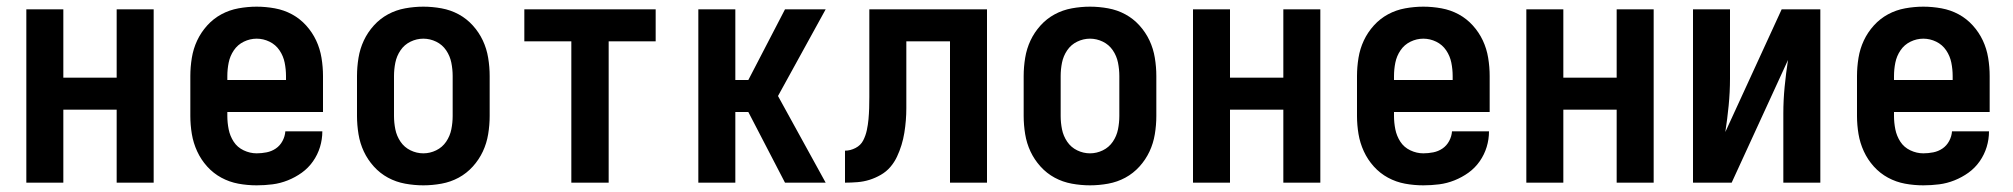

<svg xmlns="http://www.w3.org/2000/svg" viewBox="-20 -548 6040 576"><path d="M59 0V-520H170V-315H330V-520H441V0H330V-219H170V0Z M750 8Q722 8 695 3Q668 -2 644 -15Q620 -28 601.5 -48.5Q583 -69 571.5 -94Q560 -119 555.5 -146Q551 -173 551 -200V-320Q551 -347 555.5 -374.5Q560 -402 571.5 -426.5Q583 -451 601.5 -471.5Q620 -492 644 -505Q668 -518 695.5 -523Q723 -528 750 -528Q777 -528 804.5 -523Q832 -518 856 -505Q880 -492 898.5 -471.5Q917 -451 928.5 -426.5Q940 -402 944.5 -374.5Q949 -347 949 -320V-212H662V-200Q662 -180 666 -160Q670 -140 681 -123Q692 -106 711 -97Q730 -88 750 -88Q765 -88 780 -91Q795 -94 807.5 -102.5Q820 -111 827.5 -125Q835 -139 836 -154H947Q947 -130 940 -107Q933 -84 919 -64Q905 -44 885.5 -30Q866 -16 843.5 -7Q821 2 797.5 5Q774 8 750 8ZM662 -308H838V-320Q838 -340 834 -360Q830 -380 818.5 -397Q807 -414 788.5 -423Q770 -432 750 -432Q730 -432 711.5 -423Q693 -414 681.5 -397Q670 -380 666 -360Q662 -340 662 -320Z M1250 8Q1223 8 1195.5 3Q1168 -2 1144 -15Q1120 -28 1101.5 -48.5Q1083 -69 1071.5 -93.5Q1060 -118 1055.5 -145.5Q1051 -173 1051 -200V-320Q1051 -347 1055.5 -374.5Q1060 -402 1071.5 -426.5Q1083 -451 1101.5 -471.5Q1120 -492 1144 -505Q1168 -518 1195.5 -523Q1223 -528 1250 -528Q1277 -528 1304.5 -523Q1332 -518 1356 -505Q1380 -492 1398.5 -471.5Q1417 -451 1428.5 -426.5Q1440 -402 1444.5 -374.5Q1449 -347 1449 -320V-200Q1449 -173 1444.5 -145.5Q1440 -118 1428.5 -93.5Q1417 -69 1398.5 -48.5Q1380 -28 1356 -15Q1332 -2 1304.5 3Q1277 8 1250 8ZM1250 -88Q1270 -88 1288.5 -97Q1307 -106 1318.5 -123Q1330 -140 1334 -160Q1338 -180 1338 -200V-320Q1338 -340 1334 -360Q1330 -380 1318.5 -397Q1307 -414 1288.5 -423Q1270 -432 1250 -432Q1230 -432 1211.5 -423Q1193 -414 1181.5 -397Q1170 -380 1166 -360Q1162 -340 1162 -320V-200Q1162 -180 1166 -160Q1170 -140 1181.5 -123Q1193 -106 1211.5 -97Q1230 -88 1250 -88Z M1694 0V-424H1553V-520H1947V-424H1806V0Z M2335 0 2225 -212H2186V0H2075V-520H2186V-308H2225L2335 -520H2457L2314 -260L2457 0Z M2515 0V-96Q2531 -96 2546.5 -104Q2562 -112 2569.5 -126.5Q2577 -141 2580.5 -157.5Q2584 -174 2585.5 -190.5Q2587 -207 2587.5 -223.5Q2588 -240 2588 -257V-520H2941V0H2830V-424H2699V-261Q2699 -242 2699 -223.5Q2699 -205 2697.5 -186.5Q2696 -168 2693 -149.5Q2690 -131 2684.5 -113Q2679 -95 2671 -78Q2663 -61 2651 -47Q2639 -33 2622.5 -23.5Q2606 -14 2588.5 -8.5Q2571 -3 2552 -1.5Q2533 0 2515 0Z M3250 8Q3223 8 3195.5 3Q3168 -2 3144 -15Q3120 -28 3101.5 -48.5Q3083 -69 3071.5 -93.5Q3060 -118 3055.5 -145.5Q3051 -173 3051 -200V-320Q3051 -347 3055.5 -374.5Q3060 -402 3071.5 -426.5Q3083 -451 3101.5 -471.5Q3120 -492 3144 -505Q3168 -518 3195.5 -523Q3223 -528 3250 -528Q3277 -528 3304.5 -523Q3332 -518 3356 -505Q3380 -492 3398.5 -471.5Q3417 -451 3428.5 -426.5Q3440 -402 3444.5 -374.5Q3449 -347 3449 -320V-200Q3449 -173 3444.5 -145.5Q3440 -118 3428.5 -93.5Q3417 -69 3398.5 -48.5Q3380 -28 3356 -15Q3332 -2 3304.5 3Q3277 8 3250 8ZM3250 -88Q3270 -88 3288.5 -97Q3307 -106 3318.5 -123Q3330 -140 3334 -160Q3338 -180 3338 -200V-320Q3338 -340 3334 -360Q3330 -380 3318.5 -397Q3307 -414 3288.5 -423Q3270 -432 3250 -432Q3230 -432 3211.5 -423Q3193 -414 3181.5 -397Q3170 -380 3166 -360Q3162 -340 3162 -320V-200Q3162 -180 3166 -160Q3170 -140 3181.5 -123Q3193 -106 3211.5 -97Q3230 -88 3250 -88Z M3559 0V-520H3670V-315H3830V-520H3941V0H3830V-219H3670V0Z M4250 8Q4222 8 4195 3Q4168 -2 4144 -15Q4120 -28 4101.5 -48.5Q4083 -69 4071.5 -94Q4060 -119 4055.5 -146Q4051 -173 4051 -200V-320Q4051 -347 4055.5 -374.5Q4060 -402 4071.5 -426.5Q4083 -451 4101.5 -471.5Q4120 -492 4144 -505Q4168 -518 4195.5 -523Q4223 -528 4250 -528Q4277 -528 4304.5 -523Q4332 -518 4356 -505Q4380 -492 4398.5 -471.5Q4417 -451 4428.5 -426.5Q4440 -402 4444.5 -374.5Q4449 -347 4449 -320V-212H4162V-200Q4162 -180 4166 -160Q4170 -140 4181 -123Q4192 -106 4211 -97Q4230 -88 4250 -88Q4265 -88 4280 -91Q4295 -94 4307.5 -102.5Q4320 -111 4327.5 -125Q4335 -139 4336 -154H4447Q4447 -130 4440 -107Q4433 -84 4419 -64Q4405 -44 4385.5 -30Q4366 -16 4343.5 -7Q4321 2 4297.5 5Q4274 8 4250 8ZM4162 -308H4338V-320Q4338 -340 4334 -360Q4330 -380 4318.5 -397Q4307 -414 4288.5 -423Q4270 -432 4250 -432Q4230 -432 4211.5 -423Q4193 -414 4181.5 -397Q4170 -380 4166 -360Q4162 -340 4162 -320Z M4559 0V-520H4670V-315H4830V-520H4941V0H4830V-219H4670V0Z M5059 0V-520H5170V-312Q5170 -272 5166 -231.5Q5162 -191 5156 -152L5325 -520H5441V0H5330V-208Q5330 -248 5334 -288.5Q5338 -329 5344 -368L5175 0Z M5750 8Q5722 8 5695 3Q5668 -2 5644 -15Q5620 -28 5601.5 -48.5Q5583 -69 5571.5 -94Q5560 -119 5555.5 -146Q5551 -173 5551 -200V-320Q5551 -347 5555.5 -374.5Q5560 -402 5571.5 -426.5Q5583 -451 5601.5 -471.5Q5620 -492 5644 -505Q5668 -518 5695.5 -523Q5723 -528 5750 -528Q5777 -528 5804.5 -523Q5832 -518 5856 -505Q5880 -492 5898.5 -471.5Q5917 -451 5928.5 -426.5Q5940 -402 5944.5 -374.5Q5949 -347 5949 -320V-212H5662V-200Q5662 -180 5666 -160Q5670 -140 5681 -123Q5692 -106 5711 -97Q5730 -88 5750 -88Q5765 -88 5780 -91Q5795 -94 5807.5 -102.5Q5820 -111 5827.5 -125Q5835 -139 5836 -154H5947Q5947 -130 5940 -107Q5933 -84 5919 -64Q5905 -44 5885.5 -30Q5866 -16 5843.5 -7Q5821 2 5797.5 5Q5774 8 5750 8ZM5662 -308H5838V-320Q5838 -340 5834 -360Q5830 -380 5818.5 -397Q5807 -414 5788.5 -423Q5770 -432 5750 -432Q5730 -432 5711.5 -423Q5693 -414 5681.5 -397Q5670 -380 5666 -360Q5662 -340 5662 -320Z"/></svg>

Font: Iosevka Fixed
Style: Bold
Weight: 700
Monospace: yes
Designer: Belleve Invis
Foundry: Belleve Invis
Version: Version 32.3.0